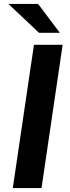

<svg xmlns="http://www.w3.org/2000/svg" viewBox="-20 -949 352 969"><path d="M44.6 0 151.4 -723H296.1L189.6 0ZM176.9 -783.5 22.6 -929H172.4L282 -783.5Z"/></svg>

Font: Public Sans Thin
Style: Italic
Weight: 100
Italic angle: -8°
Designer: The Public Sans project authors (U.S. Web Design System). Libre Franklin designed by Pablo Impallari and Rodrigo Fuenzal
Version: Version 2.000